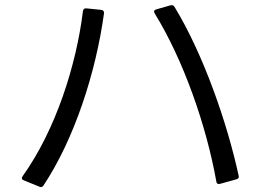

<svg xmlns="http://www.w3.org/2000/svg" viewBox="-20 -735 1040 757"><path d="M912 -28C920 -30 923 -35 921 -42C876 -250 782 -521 668 -708C664 -714 659 -716 652 -714L596 -698C588 -696 585 -690 590 -682C703 -499 794 -239 833 -19C834 -11 839 -8 847 -10ZM135 1C142 4 147 3 151 -3C273 -186 358 -449 390 -682C391 -690 387 -695 380 -696L321 -702C313 -703 308 -699 307 -691C281 -479 200 -223 69 -40C64 -33 66 -27 74 -24Z"/></svg>

Font: LINE Seed JP App_OTF Regular
Style: Regular
Weight: 400
Designer: LY Corporation & Fontrix & Fontworks
Version: Version 1.002